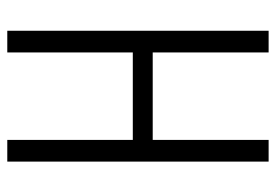

<svg xmlns="http://www.w3.org/2000/svg" viewBox="-138 -638 775 540"><g transform="rotate(90 250.0 -367.5)"><path d="M66 0V-735H127V-409H373V-735H434V0H373V-353H127V0Z"/></g></svg>

Font: Iosevka SS04 Light
Style: Regular
Weight: 300
Monospace: yes
Designer: Belleve Invis
Foundry: Belleve Invis
Version: Version 19.0.0; ttfautohint (v1.8.4)